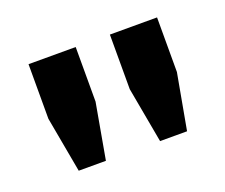

<svg xmlns="http://www.w3.org/2000/svg" viewBox="-60 -885 514 438"><g transform="rotate(-20 197.5 -666.0)"><path d="M66 -532.5 41.5 -667.5V-800H156V-667.5L132 -532.5ZM263.5 -532.5 239 -667.5V-800H353.5V-667.5L329 -532.5Z"/></g></svg>

Font: Big Shoulders Text Thin ExtraBold
Style: Regular
Weight: 800
Version: Version 2.002